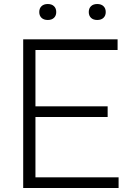

<svg xmlns="http://www.w3.org/2000/svg" viewBox="-20 -936 654 956"><path d="M95.5 0V-740H565.5V-687H156.5V-53H570.5V0ZM132 -353.5V-406.5H516V-353.5ZM464 -836.5Q444.5 -836.5 433.2 -847.2Q422 -858 422 -876Q422 -894.5 433.2 -905.2Q444.5 -916 464 -916Q484 -916 495.2 -905.2Q506.5 -894.5 506.5 -876Q506.5 -858 495.2 -847.2Q484 -836.5 464 -836.5ZM218 -836.5Q198 -836.5 186.8 -847.2Q175.5 -858 175.5 -876Q175.5 -894.5 186.8 -905.2Q198 -916 218 -916Q237.5 -916 248.8 -905.2Q260 -894.5 260 -876Q260 -858 248.8 -847.2Q237.5 -836.5 218 -836.5Z"/></svg>

Font: Encode Sans SC SemiExpanded Light
Style: Regular
Weight: 300
Width: 6
Designer: Multiple Designers
Foundry: Impallari Type
Version: Version 3.002